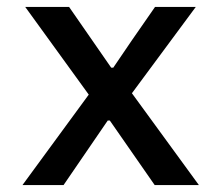

<svg xmlns="http://www.w3.org/2000/svg" viewBox="-20 -536 640 556"><path d="M45 0 237 -262 53 -516H180L302 -340H308L361 -418L429 -516H547L362 -266L556 0H428L298 -187H292L164 0Z"/></svg>

Font: IBM Plaex Mono Medium
Style: Regular
Weight: 500
Designer: Mike Abbink, Paul van der Laan, Pieter van Rosmalen
Foundry: Bold Monday
Version: Version 2.003